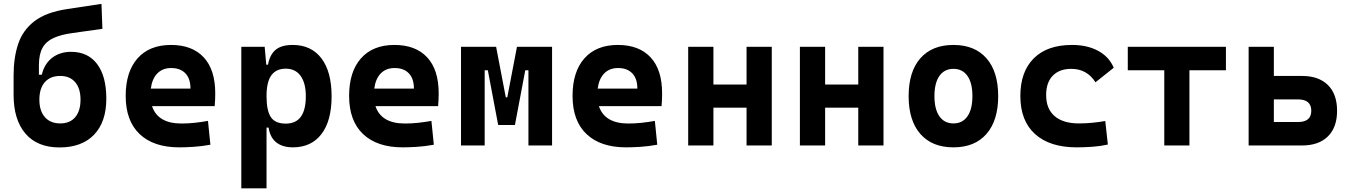

<svg xmlns="http://www.w3.org/2000/svg" viewBox="-20 -763 7071 1007"><path d="M292 10.3Q175.8 10.3 113.5 -62.3Q51.3 -134.8 51.3 -265.6V-368.2Q51.3 -460.4 75.4 -532.7Q99.6 -605 160.9 -652.1Q222.2 -699.2 334 -715.8L512.2 -742.7L517.1 -611.8L360.8 -589.8Q299.8 -581.5 260.7 -563.7Q221.7 -545.9 202.9 -512Q184.1 -478 184.1 -420.9V-371.1H199.2Q212.9 -428.7 253.7 -460Q294.4 -491.2 353 -491.2Q440.9 -491.2 489.3 -427.2Q537.6 -363.3 537.6 -245.6Q537.6 -123.5 473.4 -56.6Q409.2 10.3 292 10.3ZM295.9 -115.7Q346.7 -115.7 374.5 -148.4Q402.3 -181.2 402.3 -240.2Q402.3 -299.3 374.3 -332Q346.2 -364.7 295.9 -364.7Q244.1 -364.7 215.3 -332.3Q186.5 -299.8 186.5 -240.2Q186.5 -181.2 215.6 -148.4Q244.6 -115.7 295.9 -115.7Z M919.9 9.8Q785.6 9.8 712.4 -59.8Q639.2 -129.4 639.2 -259.8Q639.2 -386.7 701.4 -457Q763.7 -527.3 877 -527.3Q987.8 -527.3 1048.3 -462.4Q1108.9 -397.5 1108.9 -273.4Q1108.9 -238.3 1106 -206.5H777.3Q807.6 -115.2 931.6 -115.2Q966.8 -115.2 1001 -118.9Q1035.2 -122.6 1070.8 -128.9L1083.5 -3.9Q1033.7 4.9 992.7 7.3Q951.7 9.8 919.9 9.8ZM771 -298.3H979Q979 -350.6 952.4 -378.4Q925.8 -406.2 877.9 -406.2Q833 -406.2 805.4 -378.2Q777.8 -350.1 771 -298.3Z M1245.6 224.6V-517.6H1368.2L1376.5 -423.8H1385.7Q1395 -476.1 1425.5 -501.7Q1456.1 -527.3 1515.1 -527.3Q1612.3 -527.3 1665.8 -457Q1719.2 -386.7 1719.2 -258.3Q1719.2 -128.9 1665.8 -59.6Q1612.3 9.8 1516.1 9.8Q1461.9 9.8 1429.2 -16.1Q1396.5 -42 1388.7 -93.8H1377.9V224.6ZM1377.9 -258.3Q1377.9 -183.1 1400.4 -148.9Q1422.9 -114.7 1479 -114.7Q1584 -114.7 1584 -258.3Q1584 -327.1 1556.6 -365Q1529.3 -402.8 1479 -402.8Q1428.7 -402.8 1403.3 -368.2Q1377.9 -333.5 1377.9 -258.3Z M2091.8 9.8Q1957.5 9.8 1884.3 -59.8Q1811 -129.4 1811 -259.8Q1811 -386.7 1873.3 -457Q1935.5 -527.3 2048.8 -527.3Q2159.7 -527.3 2220.2 -462.4Q2280.8 -397.5 2280.8 -273.4Q2280.8 -238.3 2277.8 -206.5H1949.2Q1979.5 -115.2 2103.5 -115.2Q2138.7 -115.2 2172.9 -118.9Q2207 -122.6 2242.7 -128.9L2255.4 -3.9Q2205.6 4.9 2164.6 7.3Q2123.5 9.8 2091.8 9.8ZM1942.9 -298.3H2150.9Q2150.9 -350.6 2124.3 -378.4Q2097.7 -406.2 2049.8 -406.2Q2004.9 -406.2 1977.3 -378.2Q1949.7 -350.1 1942.9 -298.3Z M2397.9 0V-517.6H2582L2632.8 -252.4H2640.6L2691.4 -517.6H2875.5V0H2751.5V-394.5H2734.9L2680.7 -107.4H2592.8L2538.6 -394.5H2522V0Z M3263.7 9.8Q3129.4 9.8 3056.2 -59.8Q2982.9 -129.4 2982.9 -259.8Q2982.9 -386.7 3045.2 -457Q3107.4 -527.3 3220.7 -527.3Q3331.5 -527.3 3392.1 -462.4Q3452.6 -397.5 3452.6 -273.4Q3452.6 -238.3 3449.7 -206.5H3121.1Q3151.4 -115.2 3275.4 -115.2Q3310.5 -115.2 3344.7 -118.9Q3378.9 -122.6 3414.6 -128.9L3427.2 -3.9Q3377.4 4.9 3336.4 7.3Q3295.4 9.8 3263.7 9.8ZM3114.7 -298.3H3322.8Q3322.8 -350.6 3296.1 -378.4Q3269.5 -406.2 3221.7 -406.2Q3176.8 -406.2 3149.2 -378.2Q3121.6 -350.1 3114.7 -298.3Z M3895.5 0V-198.2H3721.7V0H3589.4V-517.6H3721.7V-319.8H3895.5V-517.6H4027.8V0Z M4481.4 0V-198.2H4307.6V0H4175.3V-517.6H4307.6V-319.8H4481.4V-517.6H4613.8V0Z M4980.5 9.8Q4868.7 9.8 4807.1 -60.5Q4745.6 -130.9 4745.6 -258.8Q4745.6 -387.2 4807.1 -457.3Q4868.7 -527.3 4980.5 -527.3Q5092.3 -527.3 5153.8 -457.3Q5215.3 -387.2 5215.3 -258.8Q5215.3 -130.9 5153.8 -60.5Q5092.3 9.8 4980.5 9.8ZM4980.5 -115.7Q5028.3 -115.7 5054.2 -153.1Q5080.1 -190.4 5080.1 -258.8Q5080.1 -327.6 5054.2 -364.7Q5028.3 -401.9 4980.5 -401.9Q4933.1 -401.9 4907 -364.7Q4880.9 -327.6 4880.9 -258.8Q4880.9 -190.4 4907 -153.1Q4933.1 -115.7 4980.5 -115.7Z M5627 9.8Q5485.8 9.8 5408.7 -59.8Q5331.5 -129.4 5331.5 -259.8Q5331.5 -386.7 5401.9 -457Q5472.2 -527.3 5602.5 -527.3Q5682.6 -527.3 5740 -496.1Q5797.4 -464.8 5821.3 -407.7L5725.6 -331.5Q5680.7 -401.9 5598.6 -401.9Q5536.6 -401.9 5501.7 -366.2Q5466.8 -330.6 5466.8 -264.6Q5466.8 -191.9 5511.5 -153.8Q5556.2 -115.7 5638.7 -115.7Q5673.8 -115.7 5708.7 -119.1Q5743.7 -122.6 5776.9 -128.4L5790.5 -4.9Q5751 3.9 5709 6.8Q5667 9.8 5627 9.8Z M6086.4 0V-394.5H5895V-517.6H6409.7V-394.5H6218.3V0Z M6528.8 0V-517.6H6661.1V-364.7H6808.6Q6896.5 -364.7 6944.6 -317.1Q6992.7 -269.5 6992.7 -182.1Q6992.7 -95.2 6944.6 -47.6Q6896.5 0 6808.6 0ZM6661.1 -123H6787.6Q6857.4 -123 6857.4 -182.1Q6857.4 -241.7 6787.6 -241.7H6661.1Z"/></svg>

Font: Cascadia Mono PL
Style: Bold
Weight: 700
Monospace: yes
Designer: Aaron Bell
Foundry: Saja Typeworks
Version: Version 2404.023; ttfautohint (v1.8.4)